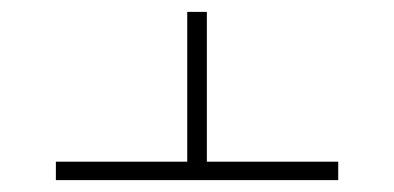

<svg xmlns="http://www.w3.org/2000/svg" viewBox="-20 -540 663 323"><path d="M549 -268V-237H74V-268H295V-520H328V-268Z"/></svg>

Font: FiraGO UltraLight
Style: Regular
Weight: 200
Designer: bBox Type
Foundry: bBox Type GmbH
Version: Version 1.001